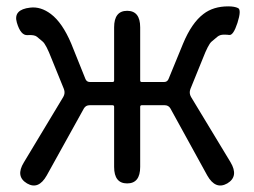

<svg xmlns="http://www.w3.org/2000/svg" viewBox="-20 -577 800 604"><path d="M65 0Q28 -22 55 -66L179 -272Q186 -284 181 -297L142 -393Q125 -437 114.5 -446Q104 -455 96 -461.5Q88 -468 66.5 -466.5Q45 -465 33 -506Q21 -547 75 -553Q108 -557 140 -533Q176 -506 204 -440L249 -328Q253 -319 263 -319H334Q339 -319 339 -324V-491Q339 -543 380 -543Q421 -543 421 -491V-324Q421 -319 426 -319H496Q506 -319 510 -328L556 -440Q583 -505 620 -533Q651 -557 698 -557Q718 -557 729 -551.5Q740 -546 727 -505Q714 -465 701 -467Q696 -468 684 -468Q672 -468 664 -461.5Q656 -455 645.5 -446Q635 -437 618 -393L579 -297Q574 -284 581 -272L705 -67Q732 -22 695 0Q658 21 632 -25L516 -236Q510 -246 498 -246H426Q421 -246 421 -241V-52Q421 0 380 0Q339 0 339 -52V-241Q339 -246 334 -246H262Q250 -246 244 -236L127 -25Q101 21 65 0Z"/></svg>

Font: Resource Han Rounded JP
Style: Regular
Weight: 400
Designer: Cyano Hao (round all glyphs); Ryoko NISHIZUKA 西塚涼子 (kana, bopomofo & ideographs); Paul D. Hunt (Latin, Greek & Cyrillic)
Foundry: Cyano Hao
Version: 0.990